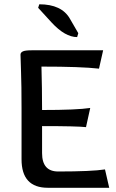

<svg xmlns="http://www.w3.org/2000/svg" viewBox="-20 -889 550 909"><path d="M497.1 0H206.5Q82 0 82 -134.8V-375.5Q82 -486.8 79.6 -548.3Q77.1 -609.9 77.1 -630.4Q77.1 -640.1 87.9 -645.5Q98.6 -650.9 130.4 -650.9H468.3L448.7 -564Q364.3 -573.7 176.3 -573.7Q179.2 -470.7 179.2 -368.2Q344.2 -368.2 407.2 -377.9L387.2 -287.1Q344.2 -292 179.2 -292V-164.1Q179.2 -77.1 255.4 -77.1Q413.6 -77.1 477.1 -86.9ZM345.2 -713.4Q288.1 -713.4 224.1 -782.7L160.6 -852.1L166 -868.7Q272 -868.7 311 -800.3L350.6 -731.9Z"/></svg>

Font: Bainsley
Style: Regular
Weight: 400
Designer: Paul James MIller
Foundry: High-Logic / Made with FontCreator
Version: Version 1.411;March 28, 2021;FontCreator 13.0.0.2683 64-bit